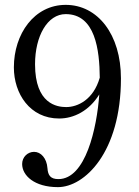

<svg xmlns="http://www.w3.org/2000/svg" viewBox="-20 -754 572 789"><path d="M250 -734C121 -734 37 -615 37 -477C37 -369 103 -267 223 -267C283 -267 346 -298 388 -366C378 -227 332 -18 220 -18C188 -18 177 -33 175 -63C172 -104 148 -130 120 -130C94 -130 71 -109 71 -80C71 -33 121 15 218 15C327 15 477 -127 477 -432C477 -612 382 -734 250 -734ZM252 -314C215 -314 124 -326 124 -490C124 -606 175 -696 250 -696C372 -696 389 -548 390 -435C364 -344 299 -314 252 -314Z"/></svg>

Font: Shippori Mincho OTF
Style: Regular
Weight: 400
Designer: FONTDASU
Foundry: FONTDASU / Google Inc. / but / Adobe
Version: Version 3.300;hotconv 1.0.109;makeotfexe 2.5.65596